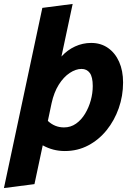

<svg xmlns="http://www.w3.org/2000/svg" viewBox="-57 -755 675 975"><path d="M-37 200 158 -715 312 -735 255 -468Q285 -501 324 -519Q363 -537 406 -537Q455 -537 491.5 -511.5Q528 -486 548 -441Q568 -396 568 -336Q568 -268 546 -205.5Q524 -143 484.5 -94Q445 -45 391 -16.5Q337 12 272 12Q212 12 160 -17L118 180ZM205 -231 186 -141Q221 -108 268 -108Q302 -108 329 -127Q356 -146 375 -177.5Q394 -209 404 -245.5Q414 -282 414 -318Q414 -364 399 -384.5Q384 -405 357 -405Q328 -405 297 -384.5Q266 -364 241.5 -325Q217 -286 205 -231Z"/></svg>

Font: Radio Canada
Style: Bold Italic
Weight: 700
Italic angle: -12°
Designer: Charles Daoud, Etienne Aubert Bonn, Alexandre Saumier Demers, Jacques Le Bailly
Foundry: Radio-Canada
Version: Version 2.104; ttfautohint (v1.8.4.7-5d5b);gftools[0.9.28.de